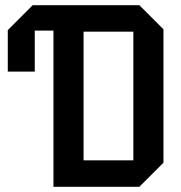

<svg xmlns="http://www.w3.org/2000/svg" viewBox="-20 -720 696 740"><path d="M114 -602V-444H10V-604L106 -700H517L610 -607V-93L517 0H186V-602ZM302 -102H494V-598H302Z"/></svg>

Font: Tektur SemiCondensed Medium
Style: Regular
Weight: 500
Width: 4
Designer: Adam Jagosz
Foundry: Adam Jagosz
Version: Version 1.005;gftools[0.9.30]